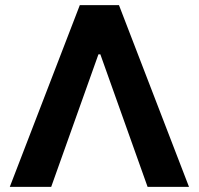

<svg xmlns="http://www.w3.org/2000/svg" viewBox="-20 -727 773 747"><path d="M18.1 0H179.2L431.2 -707L342.3 -515.6H431.2V-707H290.5ZM554.2 0H715.3L442.9 -707H302.2Z"/></svg>

Font: Wanted Sans Variable
Style: Regular
Weight: 400
Designer: Original Design by Kil Hyung-jin and Kang Hanbin, Wanted Lab, Inc; Hangeul from Source Han Sans by Jang Soo-young and Ka
Foundry: Wanted Lab, Inc.
Version: Version 1.003;Glyphs 3.2 (3227)